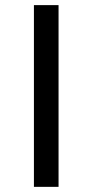

<svg xmlns="http://www.w3.org/2000/svg" viewBox="-20 -726 360 746"><path d="M207.5 -706.1V0H111.8V-706.1Z"/></svg>

Font: Inter 17pt Black
Style: Regular
Weight: 900
Version: Version 4.001;git-66647c0bb